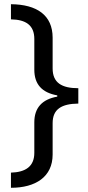

<svg xmlns="http://www.w3.org/2000/svg" viewBox="-20 -734 420 912"><path d="M32 86V158C149 158 230 106 230 0V-149C230 -216 273 -241 352 -242V-315C273 -315 230 -341 230 -409V-555C230 -662 155 -713 32 -714V-642C103 -641 143 -614 143 -549V-403C143 -335 178 -294 252 -281V-275C179 -262 143 -221 143 -153V-8C143 57 101 84 32 86Z"/></svg>

Font: Noto Sans Caucasian Albanian
Style: Regular
Weight: 400
Designer: Monotype Design Team
Foundry: Monotype Imaging Inc.
Version: Version 2.005